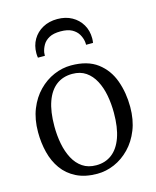

<svg xmlns="http://www.w3.org/2000/svg" viewBox="-120 -880 787 971"><g transform="rotate(-15 274.0 -394.0)"><path d="M32 -269.5Q32 -337 53 -389.5Q74 -442 109.8 -478.5Q145.5 -515 189.8 -534Q234 -553 280 -553Q366 -553 417.8 -514Q469.5 -475 492.5 -411.2Q515.5 -347.5 515.5 -273Q515.5 -206 494.5 -153.2Q473.5 -100.5 437.8 -63.8Q402 -27 358 -8Q314 11 268 11Q204 11 158.8 -11.8Q113.5 -34.5 85.5 -73.5Q57.5 -112.5 44.8 -163Q32 -213.5 32 -269.5ZM274 -32Q322 -32 356.5 -58.5Q391 -85 409.5 -137Q428 -189 428 -265.5Q428 -313 419.8 -357Q411.5 -401 393.2 -435.5Q375 -470 346 -490Q317 -510 275 -510Q226 -510 191.2 -483.8Q156.5 -457.5 138 -405.8Q119.5 -354 119.5 -277Q119.5 -229 128 -185Q136.5 -141 155 -106.2Q173.5 -71.5 202.8 -51.8Q232 -32 274 -32ZM273.5 -797.5Q317 -797.5 349.8 -779.2Q382.5 -761 401 -729.5Q419.5 -698 419.5 -657.5Q419.5 -652 419 -646.2Q418.5 -640.5 417.5 -634H381Q381 -637.5 381 -642Q381 -646.5 380 -651.5Q377 -671 366 -689.8Q355 -708.5 332.8 -720.8Q310.5 -733 273.5 -733Q236 -733 213.8 -720.8Q191.5 -708.5 180.8 -689.8Q170 -671 166.5 -651.5Q166 -646.5 165.8 -642Q165.5 -637.5 165.5 -634H129Q128 -640.5 127.5 -646.2Q127 -652 127 -657.5Q127 -698 145.5 -729.5Q164 -761 197 -779.2Q230 -797.5 273.5 -797.5Z"/></g></svg>

Font: Merriweather 60pt Light
Style: Regular
Weight: 300
Version: Version 2.100